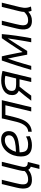

<svg xmlns="http://www.w3.org/2000/svg" viewBox="1313 -1883 714 3380"><g transform="rotate(-90 1670.0 -193.0)"><path d="M386 144 425 -9Q406 -14 392 -26.5Q378 -39 370 -52Q361 -42 337.5 -27Q314 -12 278 0Q242 12 193 12Q131 12 97 -10.5Q63 -33 50.5 -71Q38 -109 41 -157.5Q44 -206 57 -258L120 -518H195L138 -284Q128 -242 120 -201.5Q112 -161 114.5 -127.5Q117 -94 137.5 -74.5Q158 -55 204 -55Q245 -55 282 -70Q319 -85 348 -114Q348 -132 351.5 -155.5Q355 -179 360.5 -203.5Q366 -228 371 -248L438 -518H512L434 -200Q429 -178 425 -159.5Q421 -141 421 -125Q421 -97 439.5 -79.5Q458 -62 508 -59L457 144Z M805 12Q731 12 687 -12.5Q643 -37 624 -80.5Q605 -124 605 -181Q605 -246 625 -308Q645 -370 683.5 -420Q722 -470 777.5 -500Q833 -530 904 -530Q974 -530 1013 -493.5Q1052 -457 1052 -396Q1052 -322 1005 -282Q958 -242 874 -226Q790 -210 679 -205Q679 -201 679 -196.5Q679 -192 679 -188Q681 -144 693 -114.5Q705 -85 735.5 -70Q766 -55 820 -55Q855 -55 890.5 -64.5Q926 -74 957 -93L964 -27Q931 -9 889.5 1.5Q848 12 805 12ZM688 -269Q799 -272 862 -287Q925 -302 951.5 -328Q978 -354 978 -390Q978 -428 955.5 -446.5Q933 -465 896 -465Q845 -465 803 -438Q761 -411 731.5 -366.5Q702 -322 688 -269Z M1041 9V-53Q1076 -55 1103 -71Q1130 -87 1150 -113Q1190 -164 1212.5 -249.5Q1235 -335 1258 -436L1276 -518H1597L1473 0H1398L1507 -455H1337L1332 -435Q1314 -363 1297 -292.5Q1280 -222 1256 -162Q1232 -102 1193 -60Q1165 -30 1128 -12Q1091 6 1041 9Z M1587 0Q1627 -53 1670.5 -107.5Q1714 -162 1763 -219Q1729 -232 1707.5 -260.5Q1686 -289 1686 -337Q1686 -384 1705 -419.5Q1724 -455 1759 -479.5Q1794 -504 1841 -516.5Q1888 -529 1944 -529Q1969 -529 2000 -526Q2031 -523 2061 -517.5Q2091 -512 2112 -506L1990 0H1916L1964 -206H1891Q1875 -206 1861.5 -206Q1848 -206 1835 -206Q1795 -158 1754 -105.5Q1713 -53 1676 0ZM1877 -266H1979L2025 -456Q2011 -459 1988 -462.5Q1965 -466 1933 -466Q1886 -466 1846.5 -453Q1807 -440 1783.5 -412.5Q1760 -385 1760 -342Q1760 -297 1789.5 -281.5Q1819 -266 1877 -266Z M2130 0Q2148 -63 2167.5 -128.5Q2187 -194 2208.5 -260.5Q2230 -327 2251.5 -392Q2273 -457 2295 -518H2368Q2378 -479 2387 -437Q2396 -395 2405 -349.5Q2414 -304 2424 -255Q2434 -206 2444 -153Q2486 -218 2524 -276Q2562 -334 2594 -381.5Q2626 -429 2650 -464Q2674 -499 2688 -518H2760Q2756 -464 2748.5 -398.5Q2741 -333 2731 -262.5Q2721 -192 2709.5 -124.5Q2698 -57 2687 0H2616Q2625 -46 2633.5 -94.5Q2642 -143 2650.5 -194.5Q2659 -246 2667.5 -300.5Q2676 -355 2684 -413Q2650 -362 2622.5 -320.5Q2595 -279 2570.5 -240.5Q2546 -202 2520 -161Q2494 -120 2463 -71H2398Q2386 -132 2375 -187.5Q2364 -243 2353 -298Q2342 -353 2327 -412Q2300 -334 2277.5 -263Q2255 -192 2236.5 -127Q2218 -62 2200 0Z M2994 12Q2932 12 2898 -10.5Q2864 -33 2851.5 -71Q2839 -109 2842 -157.5Q2845 -206 2858 -258L2921 -518H2996L2939 -284Q2929 -242 2921 -201.5Q2913 -161 2915.5 -127.5Q2918 -94 2938.5 -74.5Q2959 -55 3005 -55Q3050 -55 3084.5 -73Q3119 -91 3150 -125Q3150 -143 3153.5 -164.5Q3157 -186 3162.5 -208Q3168 -230 3172 -248L3239 -518H3313L3235 -200Q3227 -166 3223.5 -134.5Q3220 -103 3225 -71.5Q3230 -40 3245 -5L3171 6Q3165 -6 3160.5 -21Q3156 -36 3153 -52Q3119 -19 3080 -3.5Q3041 12 2994 12Z"/></g></svg>

Font: Ubuntu Sans
Style: Italic
Weight: 400
Italic angle: -13.5°
Designer: Dalton Maag Ltd
Foundry: Dalton Maag Ltd
Version: Version 1.006